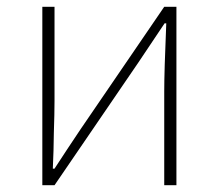

<svg xmlns="http://www.w3.org/2000/svg" viewBox="-20 -547 646 567"><path d="M105 -527H141V-249Q141 -213 139 -154L138 -102L136 -49H141Q152 -66 179 -107L199 -137Q210 -153 217 -164L465 -527H501V0H465V-277Q465 -336 471 -478H466L389 -363L141 0H105Z"/></svg>

Font: Noto Sans CJK TC Thin
Style: Regular
Weight: 250
Designer: Ryoko NISHIZUKA ???? (kana & ideographs); Paul D. Hunt (Latin, Greek & Cyrillic); Wenlong ZHANG ??? (bopomofo); Sandoll 
Foundry: Adobe Systems Incorporated
Version: Version 1.004 January 19, 2016